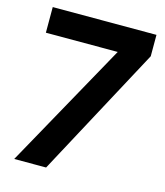

<svg xmlns="http://www.w3.org/2000/svg" viewBox="-112 -835 788 919"><g transform="rotate(15 282.0 -375.0)"><path d="M391 -623H35V-750H549V-644L203 0H45Z"/></g></svg>

Font: Oakes Grotesk Bold
Style: Italic
Weight: 700
Italic angle: -8°
Designer: Samuel Oakes
Foundry: Samuel Oakes
Version: Version 1.000;PS 001.000;hotconv 1.0.88;makeotf.lib2.5.64775